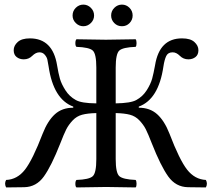

<svg xmlns="http://www.w3.org/2000/svg" viewBox="-20 -819 929 841"><path d="M297.9 -751Q297.9 -771 312 -784.9Q326.2 -798.8 345 -798.8Q363.8 -798.8 377.9 -784.9Q392.1 -771 392.1 -751Q392.1 -731.9 377.9 -718Q363.8 -704.1 345 -704.1Q326.2 -704.1 312 -718Q297.9 -731.9 297.9 -751ZM466.8 -751Q466.8 -771 481 -784.9Q495.1 -798.8 514.2 -798.8Q533.2 -798.8 547.1 -784.9Q561 -771 561 -751Q561 -731.9 547.6 -718Q534.2 -704.1 514.2 -704.1Q494.1 -704.1 480.5 -718Q466.8 -731.9 466.8 -751ZM486.8 -122.1Q486.8 -62 502.4 -47.6Q518.1 -33.2 574.2 -30.8Q578.1 -25.9 578.1 -13.9Q578.1 -2 574.2 2Q484.4 0 444.8 0Q404.8 0 314.9 2Q310.1 -2 310.1 -13.9Q310.1 -25.9 314.9 -30.8Q371.1 -32.7 386.5 -47.4Q401.9 -62 401.9 -122.1V-323.7Q363.3 -322.8 339.6 -316.4Q315.9 -310.1 298.3 -291.5Q280.8 -272.9 270.5 -252.9Q260.3 -232.9 244.1 -190.9Q205.1 -91.8 172.1 -45.9Q139.2 0 85.9 1L6.8 2Q-2 -15.1 6.8 -30.8Q55.7 -32.7 89.4 -75.9Q123 -119.1 167 -233.9Q189 -290 220.5 -318.6Q252 -347.2 300.8 -347.2V-352.1Q213.9 -384.3 192.9 -527.8Q189.9 -546.9 187.5 -557.9Q185.1 -568.8 176 -579.3Q167 -589.8 152.8 -589.8Q136.7 -589.8 121.1 -574.2Q106 -559.1 84 -559.1Q65.9 -559.1 53 -569.1Q40 -579.1 40 -599.1Q40 -619.1 57.6 -635Q75.2 -650.9 110.8 -650.9Q210.9 -650.9 230 -533.2Q235.8 -498 242.4 -474.6Q249 -451.2 266.6 -423.6Q284.2 -396 312 -380.9Q336.4 -366.7 401.9 -366.2V-522.9Q401.9 -583 386.5 -597.4Q371.1 -611.8 314.9 -613.8Q310.1 -617.7 310.1 -629.9Q310.1 -642.1 314.9 -647Q409.2 -645 443.8 -645Q485.8 -645 574.2 -647Q578.1 -642.1 578.1 -630.1Q578.1 -618.2 574.2 -613.8Q518.1 -611.8 502.4 -597.4Q486.8 -583 486.8 -522.9V-366.2Q552.7 -367.2 577.1 -380.9Q605 -396 622.6 -423.6Q640.1 -451.2 646.5 -474.6Q652.8 -498 659.2 -533.2Q678.2 -651.4 777.8 -650.9Q814 -650.9 831.5 -635Q849.1 -619.1 849.1 -599.1Q849.1 -579.1 836.2 -569.1Q823.2 -559.1 805.2 -559.1Q783.2 -559.1 768.1 -574.2Q752 -590.3 735.8 -589.8Q715.8 -589.8 708 -573.5Q700.2 -557.1 695.8 -527.8Q674.8 -383.8 587.9 -352.1V-347.2Q636.7 -347.2 668.5 -318.6Q700.2 -290 722.2 -233.9Q766.1 -118.7 799.6 -75.9Q833 -33.2 881.8 -30.8Q890.6 -14.6 881.8 2L803.2 1Q750 0 717 -45.9Q684.1 -91.8 645 -190.9Q628.9 -232.4 618.7 -252.7Q608.4 -272.9 590.8 -291.5Q573.2 -310.1 549.3 -316.4Q525.4 -322.8 486.8 -323.7Z"/></svg>

Font: Linux Libertine O
Style: Regular
Weight: 400
Designer: Philipp H. Poll
Foundry: Philipp H. Poll
Version: Version 5.3.0